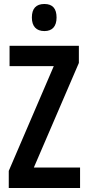

<svg xmlns="http://www.w3.org/2000/svg" viewBox="-20 -944 443 964"><path d="M203 -924C161 -924 140 -901 140 -856C140 -812 162 -788 203 -788C243 -788 264 -812 264 -856C264 -900 245 -924 203 -924ZM382 0V-103H150L376 -628V-714H28V-612H250L24 -86V0Z"/></svg>

Font: Noto Sans Georgian ExtraCondensed SemiBold
Style: Regular
Weight: 600
Width: 2
Designer: Monotype Design Team, Akaki Razmadze
Foundry: Google LLC
Version: Version 2.005